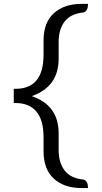

<svg xmlns="http://www.w3.org/2000/svg" viewBox="-20 -762 517 975"><path d="M426.8 192.9H393.1Q305.2 192.9 253.2 145Q201.2 97.2 201.2 6.8V-64.9Q201.2 -151.9 164.8 -195.3Q128.4 -238.8 59.1 -238.8H49.8V-311H59.1Q201.2 -311 201.2 -484.9V-556.2Q201.2 -647.9 253.7 -695.1Q306.2 -742.2 393.1 -742.2H426.8Q426.8 -701.2 399.9 -698.2Q337.9 -691.4 307.9 -652.1Q277.8 -612.8 277.8 -547.9V-463.9Q277.8 -321.3 141.1 -273.9Q277.8 -227.5 277.8 -85V-1Q277.8 64 307.9 103.3Q337.9 142.6 399.9 149.4Q426.8 152.3 426.8 192.9Z"/></svg>

Font: Bainsley
Style: Regular
Weight: 400
Designer: Paul James MIller
Foundry: High-Logic / Made with FontCreator
Version: Version 1.411;March 28, 2021;FontCreator 13.0.0.2683 64-bit